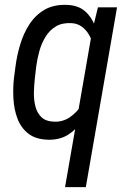

<svg xmlns="http://www.w3.org/2000/svg" viewBox="-20 -558 525 781"><path d="M244.6 203.1 355 -432.1 378.4 -528.3H456.1L329.1 203.1ZM36.6 -238.8 43 -287.6Q48.8 -332.5 62.3 -377.4Q75.7 -422.4 99.9 -459.5Q124 -496.6 161.1 -518.3Q198.2 -540 252 -538.1Q297.9 -536.6 325.4 -512.7Q353 -488.8 366.5 -451.9Q379.9 -415 382.8 -373.8Q385.7 -332.5 382.8 -296.4L374 -230.5Q367.2 -190.9 353.3 -148.2Q339.4 -105.5 315.9 -69.1Q292.5 -32.7 257.8 -10.5Q223.1 11.7 174.8 10.3Q124.5 8.8 94.7 -14.9Q64.9 -38.6 51 -75.7Q37.1 -112.8 34.7 -155.8Q32.2 -198.7 36.6 -238.8ZM127.4 -288.1 121.6 -237.8Q118.7 -212.4 117.9 -182.6Q117.2 -152.8 123.8 -126Q130.4 -99.1 148.4 -81.5Q166.5 -64 201.2 -63Q236.3 -62 264.6 -81.5Q293 -101.1 312.3 -131.6Q331.5 -162.1 339.8 -193.4L362.3 -333Q363.3 -354.5 357.9 -377Q352.5 -399.4 340.8 -418.7Q329.1 -438 311.5 -450.4Q293.9 -462.9 270 -463.9Q232.4 -465.8 207 -450.4Q181.6 -435.1 165.3 -408.4Q148.9 -381.8 140.1 -350.1Q131.3 -318.4 127.4 -288.1Z"/></svg>

Font: Roboto Condensed
Style: Italic
Weight: 400
Italic angle: -12°
Designer: Christian Robertson
Foundry: Google
Version: Version 3.0